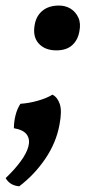

<svg xmlns="http://www.w3.org/2000/svg" viewBox="-47 -485 309 688"><path d="M140.9 -145.8Q158.9 -136.9 167.3 -112Q175.7 -87.2 166.1 -37.8Q154.5 25.9 115.6 83.5Q76.6 141 21.9 182.6Q4.2 181 -8 173.2Q-20.1 165.3 -26.7 153.2Q5 123 26.5 93.9Q48 64.9 54.7 40.1Q61.3 15.3 49.4 -2.2Q37.5 -19.6 2.8 -25.6Q2.8 -48.9 8.7 -72.1Q14.5 -95.3 26.2 -113.1Q57.1 -115.1 88.9 -124.2Q120.6 -133.2 140.9 -145.8ZM155.1 -304.5Q113.5 -304.5 91.1 -329.8Q68.8 -355.1 77.9 -399.3Q84 -429.7 106.3 -447.4Q128.6 -465.1 164.7 -465.1Q187.5 -465.1 205.8 -454Q224.1 -442.8 233.7 -422Q243.4 -401.2 237.3 -371.8Q231.7 -340.9 211.2 -322.7Q190.7 -304.5 155.1 -304.5Z"/></svg>

Font: Vollkorn
Style: Italic
Weight: 400
Italic angle: -11°
Designer: Friedrich Althausen
Foundry: Friedrich Althausen
Version: Version 5.001